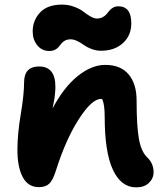

<svg xmlns="http://www.w3.org/2000/svg" viewBox="-20 -787 705 829"><path d="M192.9 -566.9Q160.6 -566.9 140.9 -591.6Q121.1 -616.2 121.1 -650.9Q121.1 -698.7 152.8 -732.9Q184.6 -767.1 248 -767.1Q275.4 -767.1 300.3 -757.8Q325.2 -748.5 339.6 -737.1Q354 -725.6 370.1 -716.3Q386.2 -707 397.9 -707Q412.1 -707 422.6 -712.4Q433.1 -717.8 439.7 -725.6Q446.3 -733.4 452.6 -741.2Q459 -749 468.8 -754.4Q478.5 -759.8 491.2 -759.8Q546.9 -759.8 546.9 -686Q546.9 -633.8 510.7 -600.8Q474.6 -567.9 416 -567.9Q394.5 -567.9 374.5 -575.7Q354.5 -583.5 342.3 -592.5Q330.1 -601.6 314.5 -609.4Q298.8 -617.2 285.2 -617.2Q271 -617.2 261.2 -612.1Q251.5 -606.9 245.4 -599.4Q239.3 -591.8 233.4 -584.5Q227.5 -577.1 217.3 -572Q207 -566.9 192.9 -566.9ZM567.9 22Q502.9 22 467.5 -54Q432.1 -129.9 432.1 -279.8Q432.1 -338.4 420.9 -358.9Q418.9 -359.9 416 -359.9Q376.5 -359.9 320.1 -272.2Q263.7 -184.6 221.2 -49.8Q208.5 -8.8 192.6 6.1Q176.8 21 147.9 21Q101.1 21 78.1 -22.5Q55.2 -65.9 55.2 -139.2Q55.2 -208 69.6 -293.7Q84 -379.4 84 -431.2Q84 -500 148.9 -500Q219.2 -500 219.2 -412.1Q219.2 -399.4 217.8 -385.5Q216.3 -371.6 215.6 -365.2Q214.8 -358.9 211.2 -340.6Q207.5 -322.3 207 -318.8Q255.4 -410.2 315.4 -458.5Q375.5 -506.8 434.1 -506.8Q501 -506.8 535.4 -465.8Q569.8 -424.8 569.8 -353Q569.8 -243.7 579.6 -188.2Q589.4 -132.8 615.2 -107.9Q643.1 -81.5 643.1 -43.9Q643.1 -16.6 623 2.7Q603 22 567.9 22Z"/></svg>

Font: Shantell Sans Bouncy
Style: Bold
Weight: 700
Designer: Stephen Nixon, Anya Danilova, Shantell Martin
Foundry: Arrow Type
Version: Version 1.006;[9816181b4]